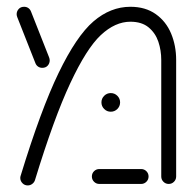

<svg xmlns="http://www.w3.org/2000/svg" viewBox="-20 -548 578 572"><path d="M40.4 -17.8Q40.4 -21.1 41.5 -24.4Q101.5 -220.7 154.6 -330.7Q207.8 -440.7 258.5 -484.3Q309.3 -527.8 368.5 -527.8Q413.3 -527.8 444.1 -505.9Q474.8 -484.1 489.8 -448Q504.8 -411.9 504.8 -369.3V-22.2Q504.8 -13 498.3 -6.5Q491.9 0 482.6 0Q473.3 0 466.9 -6.5Q460.4 -13 460.4 -22.2V-369.3Q460.4 -398.1 451.7 -423.9Q443 -449.6 422.6 -466.5Q402.2 -483.3 368.5 -483.3Q323 -483.3 280.4 -443.5Q237.8 -403.7 189.3 -300Q140.7 -196.3 84.1 -11.1Q81.9 -4.4 75.9 0Q70 4.4 62.6 4.4Q53.3 4.4 46.9 -2.2Q40.4 -8.9 40.4 -17.8ZM253.7 -22.2Q253.7 -31.5 260.2 -38Q266.7 -44.4 275.9 -44.4H400.4Q409.6 -44.4 416.1 -38Q422.6 -31.5 422.6 -22.2Q422.6 -13 416.1 -6.5Q409.6 0 400.4 0H275.9Q266.7 0 260.2 -6.5Q253.7 -13 253.7 -22.2ZM85.6 -359.6 31.5 -496.7Q29.6 -501.5 29.6 -505.6Q29.6 -514.4 35.6 -521.1Q41.5 -527.8 51.9 -527.8Q58.9 -527.8 64.3 -524.1Q69.6 -520.4 72.2 -514.1L126.3 -377Q128.1 -372.2 128.1 -368.1Q128.1 -359.3 122.2 -352.6Q116.3 -345.9 105.9 -345.9Q98.9 -345.9 93.5 -349.6Q88.1 -353.3 85.6 -359.6ZM282.2 -243Q282.2 -254.4 290.4 -262.6Q298.5 -270.7 310 -270.7Q321.5 -270.7 329.6 -262.6Q337.8 -254.4 337.8 -243Q337.8 -231.5 329.6 -223.3Q321.5 -215.2 310 -215.2Q298.5 -215.2 290.4 -223.3Q282.2 -231.5 282.2 -243Z"/></svg>

Font: 26F Galaxy Hebrew
Style: Regular
Weight: 400
Designer: C₂₉H₂₅N₃O₅
Version: Version 1.000